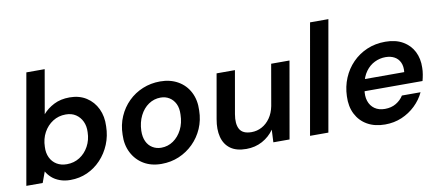

<svg xmlns="http://www.w3.org/2000/svg" viewBox="-66 -972 2835 1237"><g transform="rotate(-10 1351.5 -354.0)"><path d="M309 12Q271 12 240 0.5Q209 -11 188 -30Q167 -49 155 -71L129 0H22L149 -720H269L219 -434Q248 -468 292 -490.5Q336 -513 395 -513Q458 -513 504 -483.5Q550 -454 574 -403.5Q598 -353 595 -289Q594 -226 571.5 -171.5Q549 -117 510 -75.5Q471 -34 420 -11Q369 12 309 12ZM304 -92Q351 -92 388 -115.5Q425 -139 447.5 -180Q470 -221 471 -272Q473 -312 458.5 -342.5Q444 -373 417 -391Q390 -409 351 -409Q304 -409 266.5 -385Q229 -361 206.5 -320Q184 -279 183 -226Q181 -187 195.5 -156.5Q210 -126 238 -109Q266 -92 304 -92Z M905 12Q838 12 789 -17.5Q740 -47 713.5 -99Q687 -151 690 -217Q691 -281 714.5 -335Q738 -389 778.5 -429Q819 -469 872.5 -491Q926 -513 987 -513Q1053 -513 1103 -484.5Q1153 -456 1179.5 -404.5Q1206 -353 1203 -285Q1202 -222 1178.5 -168Q1155 -114 1114 -73.5Q1073 -33 1020 -10.5Q967 12 905 12ZM921 -91Q965 -91 1000.5 -115.5Q1036 -140 1057.5 -182.5Q1079 -225 1080 -280Q1082 -322 1068 -350.5Q1054 -379 1029 -394.5Q1004 -410 972 -410Q929 -410 893.5 -386Q858 -362 836.5 -319Q815 -276 813 -221Q812 -180 825.5 -151Q839 -122 864.5 -106.5Q890 -91 921 -91Z M1460 12Q1395 12 1356.5 -16Q1318 -44 1305 -94.5Q1292 -145 1304 -211L1355 -501H1475L1426 -222Q1415 -159 1434.5 -124Q1454 -89 1512 -89Q1548 -89 1579.5 -106Q1611 -123 1633.5 -155Q1656 -187 1665 -232L1712 -501H1832L1744 0H1638L1642 -82Q1612 -39 1565 -13.5Q1518 12 1460 12Z M1878 0 2005 -720H2125L1998 0Z M2368 12Q2301 12 2252.5 -15.5Q2204 -43 2178.5 -93Q2153 -143 2156 -210Q2158 -273 2181 -328Q2204 -383 2244.5 -424.5Q2285 -466 2339.5 -489.5Q2394 -513 2460 -513Q2527 -513 2574 -486Q2621 -459 2644.5 -412.5Q2668 -366 2666 -307Q2666 -286 2662 -263Q2658 -240 2653 -222H2242L2256 -299H2547Q2551 -336 2539 -362Q2527 -388 2502.5 -401.5Q2478 -415 2444 -415Q2407 -415 2373 -398.5Q2339 -382 2314.5 -348.5Q2290 -315 2281 -265L2276 -236Q2268 -192 2279 -158.5Q2290 -125 2317 -106Q2344 -87 2384 -87Q2426 -87 2457 -105.5Q2488 -124 2506 -153H2628Q2606 -106 2567 -68.5Q2528 -31 2477.5 -9.5Q2427 12 2368 12Z"/></g></svg>

Font: DM Sans 17pt SemiBold
Style: Italic
Weight: 600
Italic angle: -10°
Version: Version 4.004;gftools[0.9.30]